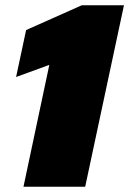

<svg xmlns="http://www.w3.org/2000/svg" viewBox="-20 -708 490 728"><path d="M69 0 167 -462 41 -416 79 -594 290 -688H450L303 0Z"/></svg>

Font: Saira Black
Style: Italic
Weight: 900
Italic angle: -12°
Designer: Hector Gatti with collaboration of the Omnibus-Type team
Foundry: Omnibus-Type
Version: Version 1.100; ttfautohint (v1.8.3)